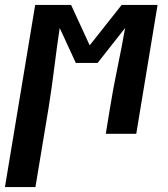

<svg xmlns="http://www.w3.org/2000/svg" viewBox="-59 -540 679 775"><path d="M-39 215 83 -520H228L303 -357L432 -520H577L491 0H368L385 -104Q398 -185 415 -266Q432 -347 446 -427L335 -286H247L182 -427Q170 -347 160 -266Q150 -185 137 -104L84 215Z"/></svg>

Font: Iosevka HT Extrabold Extended
Style: Italic
Weight: 800
Width: 7
Italic angle: -9°
Monospace: yes
Designer: Belleve Invis
Foundry: Belleve Invis
Version: Version 32.3.0; ttfautohint (v1.8.4)